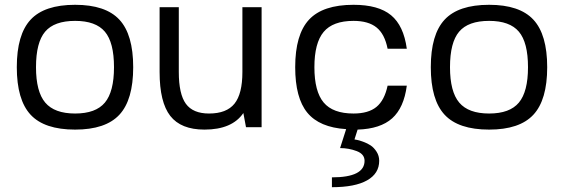

<svg xmlns="http://www.w3.org/2000/svg" viewBox="-20 -530 2350 800"><path d="M293 -510Q420 -510 477.5 -448Q535 -386 535 -250Q535 -114 477.5 -52Q420 10 293 10Q165 10 107.5 -52Q50 -114 50 -250Q50 -386 107.5 -448Q165 -510 293 -510ZM130 -250Q130 -148 168.5 -102.5Q207 -57 293 -57Q379 -57 417 -102.5Q455 -148 455 -250Q455 -353 417 -398Q379 -443 293 -443Q206 -443 168 -398Q130 -353 130 -250Z M994 -59Q947 10 832 10Q734 10 689.5 -47Q645 -104 645 -230V-500H725V-230Q725 -138 754.5 -97.5Q784 -57 851 -57Q924 -57 957 -98Q990 -139 990 -230V-500H1070V0H1005Z M1422 9V8Q1311 1 1260.5 -60.5Q1210 -122 1210 -250Q1210 -386 1267.5 -448Q1325 -510 1453 -510Q1557 -510 1609.5 -466.5Q1662 -423 1675 -327H1595Q1583 -388 1549 -415.5Q1515 -443 1453 -443Q1367 -443 1328.5 -397Q1290 -351 1290 -250Q1290 -149 1328.5 -103Q1367 -57 1453 -57Q1515 -57 1548.5 -84.5Q1582 -112 1595 -173H1675Q1663 -81 1614 -37Q1565 7 1470 10L1457 51Q1461 52 1468 53Q1475 54 1493 60.5Q1511 67 1524.5 76Q1538 85 1549 102Q1560 119 1560 140Q1560 193 1509.5 221.5Q1459 250 1363 250V209Q1499 209 1499 140Q1499 112 1466 99.5Q1433 87 1397 87Z M2018 -510Q2145 -510 2202.5 -448Q2260 -386 2260 -250Q2260 -114 2202.5 -52Q2145 10 2018 10Q1890 10 1832.5 -52Q1775 -114 1775 -250Q1775 -386 1832.5 -448Q1890 -510 2018 -510ZM1855 -250Q1855 -148 1893.5 -102.5Q1932 -57 2018 -57Q2104 -57 2142 -102.5Q2180 -148 2180 -250Q2180 -353 2142 -398Q2104 -443 2018 -443Q1931 -443 1893 -398Q1855 -353 1855 -250Z"/></svg>

Font: Fivo Sans
Style: Regular
Weight: 400
Designer: Alexander Slobzheninov
Foundry: Alexander Slobzheninov
Version: 1.0